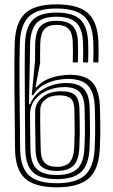

<svg xmlns="http://www.w3.org/2000/svg" viewBox="-20 -828 505 858"><path d="M234.2 9Q134.8 9 91.5 -30.9Q48.2 -70.8 47.2 -162.5Q45.2 -318.2 44.4 -442.4Q43.5 -566.5 45.8 -637.2Q49.5 -728 92.2 -768.2Q135 -808.5 232 -808.5Q329.2 -808.5 372.4 -770.1Q415.5 -731.8 419.8 -643.2Q420.5 -621.5 420.5 -598.2Q420.5 -575 419.8 -549.2H396.8Q397.5 -573.8 397.6 -597.2Q397.8 -620.8 396.8 -642.5Q392.8 -722 354.8 -756Q316.8 -790 232 -790Q147.8 -790 109.9 -754.4Q72 -718.8 68.8 -636.8Q66.2 -565.2 67.2 -441.2Q68.2 -317.2 70 -162.8Q71 -80.5 109.1 -44.9Q147.2 -9.2 234.2 -9.2Q319.8 -9.2 359.4 -44.9Q399 -80.5 403 -164Q404.8 -199.8 405.1 -226.2Q405.5 -252.8 405 -279.5Q404.5 -306.2 403.8 -343Q402.2 -413 374.5 -444.2Q346.8 -475.5 282 -475.5Q262.5 -475.5 233.5 -470Q204.5 -464.5 175.8 -448.9Q147 -433.2 128.5 -402.8H121.8L136.5 -555.5Q136.8 -563 136.8 -586.4Q136.8 -609.8 137.2 -633.2Q139.5 -689.5 162.2 -712.2Q185 -735 232 -735Q281 -735 303.2 -713.6Q325.5 -692.2 328 -644Q329.8 -604.5 328 -549.2H305.2Q306 -574.8 306 -598.4Q306 -622 305 -643.2Q303 -683 285.5 -699.9Q268 -716.8 232 -716.8Q195.8 -716.8 178.5 -697.6Q161.2 -678.5 159.8 -632.8Q159.2 -611.2 159.2 -583.4Q159.2 -555.5 159.2 -547L138.5 -438H143.2Q164.2 -462 192.5 -473.9Q220.8 -485.8 247.8 -489.8Q274.8 -493.8 291.5 -493.8Q363 -493.8 394.1 -458.4Q425.2 -423 426.8 -343.2Q427.5 -309.2 428 -282.9Q428.5 -256.5 428.1 -228.6Q427.8 -200.8 426 -162.5Q421.2 -69 375.8 -30Q330.2 9 234.2 9ZM234.2 -27.5Q159.5 -27.5 126.6 -59Q93.8 -90.5 93 -163Q92.8 -192.8 92.2 -237.6Q91.8 -282.5 91.4 -333.4Q91 -384.2 90.8 -433.2Q90.5 -482.2 90.5 -521.2Q90.5 -560.2 90.8 -580Q90.8 -587.2 90.8 -599.6Q90.8 -612 91.8 -635.5Q95 -708.8 127.6 -740.2Q160.2 -771.8 232 -771.8Q305.8 -771.8 338.1 -741.4Q370.5 -711 373.8 -641.2Q374.8 -619.8 374.6 -598Q374.5 -576.2 373.8 -549.2H351Q351.8 -571.2 351.8 -596.8Q351.8 -622.2 350.8 -642Q347.5 -701.8 319.6 -727.5Q291.8 -753.2 232 -753.2Q168.8 -753.2 142.9 -724.2Q117 -695.2 114.5 -634.2Q113.8 -610.5 113.8 -589.6Q113.8 -568.8 113.5 -560.8L109.5 -362.2H114Q135 -410.5 180.8 -433.8Q226.5 -457 275 -457Q331.5 -457 355.6 -430Q379.8 -403 380.8 -342.5Q381.5 -307.5 382 -281.4Q382.5 -255.2 382.2 -228.4Q382 -201.5 380.2 -164.8Q376.5 -90.8 342.1 -59.1Q307.8 -27.5 234.2 -27.5ZM234.2 -46Q294.8 -46 324.4 -72.8Q354 -99.5 357.2 -165.5Q359 -202 359.4 -227.6Q359.8 -253.2 359.2 -279.1Q358.8 -305 358 -342.2Q357 -393.8 336.1 -416.2Q315.2 -438.8 268 -438.8Q229.2 -438.8 194 -424.6Q158.8 -410.5 136.5 -383Q114.2 -355.5 114.2 -314.8Q114.2 -277 114.8 -242Q115.2 -207 116 -163.2Q116.5 -100.2 144.1 -73.1Q171.8 -46 234.2 -46ZM234.2 -64.2Q183.8 -64.2 161.6 -87.2Q139.5 -110.2 138.8 -163.5Q138.2 -207.5 137.4 -249Q136.5 -290.5 137.2 -332.5Q137.8 -366 168.6 -393.1Q199.5 -420.2 256 -420.2Q298.5 -420.2 316.4 -401.8Q334.2 -383.2 335 -341.8Q335.8 -307.2 336.2 -281.1Q336.8 -255 336.5 -228.5Q336.2 -202 334.5 -167.2Q331.8 -109.5 307.1 -86.9Q282.5 -64.2 234.2 -64.2ZM234.2 -82.5Q273.2 -82.5 291.2 -102.5Q309.2 -122.5 311.5 -168.2Q313.2 -202.5 313.5 -227.2Q313.8 -252 313.4 -277.9Q313 -303.8 312.2 -341.2Q311.5 -374 295.8 -388Q280 -402 244.8 -402Q207.2 -402 184 -384.4Q160.8 -366.8 160 -338.5Q159 -296.5 160 -252.1Q161 -207.8 161.8 -163.8Q162.2 -119.2 179.6 -100.9Q197 -82.5 234.2 -82.5Z"/></svg>

Font: Big Shoulders Inline Text
Style: Bold
Weight: 700
Designer: Patric King
Foundry: XO Type Co
Version: Version 1.000